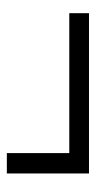

<svg xmlns="http://www.w3.org/2000/svg" viewBox="124 -576 286 575"><g transform="rotate(90 267.5 -289.0)"><path d="M500 -166H439V-353H20V-412H500Z"/></g></svg>

Font: Hind Guntur Light
Style: Regular
Weight: 300
Designer: Manushi Parikh, Hitesh Malaviya
Foundry: Indian Type Foundry
Version: Version 1.002;PS 1.0;hotconv 1.0.86;makeotf.lib2.5.63406; tt